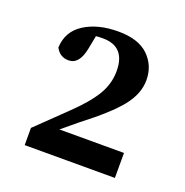

<svg xmlns="http://www.w3.org/2000/svg" viewBox="-83 -898 537 556"><g transform="rotate(20 185.5 -620.0)"><path d="M128 -496H327V-419H49V-472L138 -558Q184 -602 205 -637Q226 -672 226 -711Q226 -787 156 -787Q143 -787 135 -786L127 -745Q117 -693 84 -693Q57 -693 44 -718Q46 -768 87.5 -794.5Q129 -821 192 -821Q254 -821 285 -791Q316 -761 316 -716Q316 -674 284 -634Q252 -594 175 -535Z"/></g></svg>

Font: TypoPRO Source Serif Pro
Style: Regular
Weight: 600
Designer: Frank Grießhammer
Foundry: Adobe Systems Incorporated
Version: Version 1.017;PS 1.0;hotconv 1.0.79;makeotf.lib2.5.61930